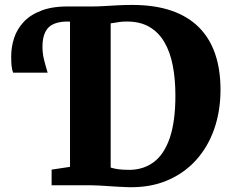

<svg xmlns="http://www.w3.org/2000/svg" viewBox="-20 -770 963 798"><path d="M514.5 8Q495 7.5 473.2 6.2Q451.5 5 430 3.5Q408.5 2 389.2 1Q370 0 355.5 0H194.5V-65L271 -76.5V-743H354Q386.5 -743 414.5 -744.8Q442.5 -746.5 470.2 -748Q498 -749.5 529.5 -749.5Q622.5 -749.5 691.5 -726Q760.5 -702.5 806 -657.2Q851.5 -612 874 -546.5Q896.5 -481 896.5 -397.5Q896.5 -309 870.5 -234.2Q844.5 -159.5 794.8 -104.5Q745 -49.5 674.5 -19.8Q604 10 514.5 8ZM520 -64Q577.5 -65 620 -97Q662.5 -129 685.8 -197.2Q709 -265.5 709 -373Q709 -441.5 698 -498Q687 -554.5 663 -595.2Q639 -636 600.8 -658.2Q562.5 -680.5 508 -680.5Q491 -680.5 478 -678.8Q465 -677 455.5 -675.2Q446 -673.5 440 -673V-73.5Q451.5 -70 464.5 -67.8Q477.5 -65.5 491.5 -64.8Q505.5 -64 520 -64ZM34.5 -468Q29.5 -481 28 -497.2Q26.5 -513.5 26.5 -536Q26.5 -574 38.5 -611.5Q50.5 -649 78.8 -679.2Q107 -709.5 155.2 -727.2Q203.5 -745 276 -743L281 -712.5L276 -680Q234.5 -682.5 207.8 -672.2Q181 -662 168.8 -638Q156.5 -614 156.5 -576Q156.5 -549 162.5 -524Q168.5 -499 178 -468Z"/></svg>

Font: Merriweather 20pt Black
Style: Regular
Weight: 900
Version: Version 2.100